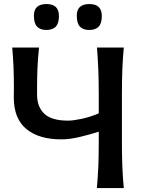

<svg xmlns="http://www.w3.org/2000/svg" viewBox="-20 -954 726 974"><path d="M471.5 0Q476.5 -57 478.8 -110.2Q481 -163.5 481 -228V-286Q436 -271.5 384.8 -259.2Q333.5 -247 291 -247Q177.5 -247 113.8 -299.5Q50 -352 50 -459.5Q50 -471.5 50.2 -484Q50.5 -496.5 50.5 -508.5Q50.5 -567.5 48.5 -614.5Q46.5 -661.5 42 -713H178Q172 -655.5 170 -607.5Q168 -559.5 168 -504.5V-474.5Q168 -412 204.8 -377Q241.5 -342 325.5 -342Q351 -342 394.5 -351.2Q438 -360.5 481 -379V-474.5Q481 -542.5 478.8 -598Q476.5 -653.5 472 -713H608Q602.5 -653.5 600.5 -598Q598.5 -542.5 598.5 -474.5V-234.5Q598.5 -168 600.5 -113.2Q602.5 -58.5 608 0ZM432.5 -802Q401.5 -802 385.5 -819Q369.5 -836 369.5 -875Q369.5 -933.5 433.5 -933.5Q496.5 -933.5 496.5 -873Q496.5 -835.5 480.5 -818.8Q464.5 -802 432.5 -802ZM215 -802Q184 -802 168 -819Q152 -836 152 -875Q152 -933.5 216 -933.5Q279 -933.5 279 -873Q279 -835.5 263 -818.8Q247 -802 215 -802Z"/></svg>

Font: Commissioner Flair Medium
Style: Regular
Weight: 500
Designer: Kostas Bartsokas
Foundry: Kostas Bartsokas
Version: Version 1.000; ttfautohint (v1.8.3)